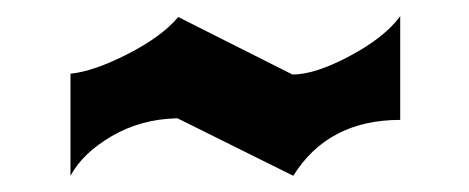

<svg xmlns="http://www.w3.org/2000/svg" viewBox="-20 -382 579 237"><path d="M67 -291Q96 -294 138 -315.5Q180 -337 200 -361L341 -290Q369 -290 412 -313Q455 -336 474 -362V-234Q385 -234 342 -165L199 -236Q154 -235 118 -214Q82 -193 67 -165Z"/></svg>

Font: NewRocker
Style: Regular
Weight: 400
Designer: Pablo Impallari, Brenda Gallo, Rodrigo Fuenzalida
Foundry: Pablo Impallari, Brenda Gallo, Rodrigo Fuenzalida
Version: Version 1.000